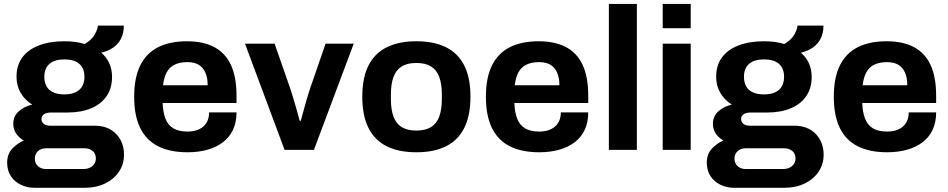

<svg xmlns="http://www.w3.org/2000/svg" viewBox="-20 -743 4700 952"><path d="M150 188.1Q114.8 188.1 83.9 173.4Q53 158.8 34.3 130.8Q15.5 102.9 15.5 63.8Q15.5 20.4 41 -6.3Q66.5 -33 97.9 -46.4Q74.7 -59.5 60.3 -80.3Q45.9 -101.2 45.9 -129.2Q45.9 -167.7 74.2 -192.1Q102.6 -216.6 139.9 -224.2Q103.1 -247.2 82.5 -282.5Q61.9 -317.7 61.9 -362Q61.9 -419.3 90.7 -458.3Q119.5 -497.3 172.9 -517.8Q226.3 -538.4 298.7 -538.4Q327.9 -538.4 353.5 -535Q379.1 -531.5 399.8 -524.6Q436.7 -546.9 450.6 -573.3Q464.5 -599.7 465.3 -616H594Q594 -579.3 580.3 -552.1Q566.6 -524.9 541.9 -507.5Q517.1 -490.1 482.2 -481.7Q508.1 -459.7 521.9 -429Q535.6 -398.3 535.6 -362.2Q535.6 -306.3 508.9 -266.8Q482.2 -227.4 432.5 -206.3Q382.8 -185.1 313.6 -185.1H233.7Q209.9 -185.1 197.7 -176.3Q185.6 -167.6 185.6 -152.2Q185.6 -139.2 196.5 -129.4Q207.4 -119.7 230.6 -119.7H449.7Q515.9 -119.7 555.4 -79.2Q594.8 -38.7 594.8 24.3Q594.8 71.7 569.7 108.7Q544.6 145.7 500.7 166.9Q456.9 188.1 400.2 188.1ZM208 95.1H392.9Q411 95.1 425 88.7Q439 82.3 447.1 70.4Q455.3 58.5 455.3 43.5Q455.3 18.2 439 5.2Q422.7 -7.8 399.2 -7.8H208Q184.4 -7.8 168.6 6.2Q152.8 20.3 152.8 43.3Q152.8 66.3 168.2 80.7Q183.6 95.1 208 95.1ZM299 -275Q348.1 -275 373.4 -297.7Q398.7 -320.3 398.7 -362.2Q398.7 -404 373.4 -426.3Q348.1 -448.5 299 -448.5Q250.8 -448.5 225.3 -426.3Q199.8 -404 199.8 -362.2Q199.8 -334.7 210.7 -315Q221.7 -295.3 243.8 -285.2Q265.9 -275 299 -275Z M909.7 12Q823.3 12 764.4 -17.5Q705.5 -47 675.4 -108Q645.3 -169 645.3 -263.2Q645.3 -357.8 675.3 -418.4Q705.3 -479 763.5 -508.7Q821.8 -538.4 907.1 -538.4Q987.3 -538.4 1042 -509.7Q1096.8 -481 1124.7 -421.6Q1152.7 -362.1 1152.7 -267.9V-232.3H786.4Q788 -186.2 800.5 -154.3Q812.9 -122.4 839.5 -106.6Q866.2 -90.7 909.7 -90.7Q933.5 -90.7 953.2 -96.7Q972.9 -102.7 987.1 -114.8Q1001.3 -126.9 1009.1 -144.8Q1016.8 -162.7 1016.8 -185.7H1152.7Q1152.7 -136.4 1135.1 -99.2Q1117.5 -62 1085 -37.4Q1052.5 -12.9 1008 -0.4Q963.5 12 909.7 12ZM788.2 -320.1H1009.6Q1009.6 -350.5 1002.4 -372.1Q995.3 -393.7 982.2 -407.9Q969.1 -422.1 950.7 -428.5Q932.2 -434.9 908.9 -434.9Q871.2 -434.9 845.7 -422.3Q820.1 -409.8 806.6 -384.4Q793 -359 788.2 -320.1Z M1391 0 1194.9 -526.4H1341.6L1419.2 -303.8Q1425 -287.4 1433.3 -259Q1441.6 -230.7 1450.7 -200Q1459.8 -169.4 1466 -144.2H1471.4Q1477.7 -167.4 1485.9 -197.5Q1494.1 -227.7 1502.5 -256.4Q1510.9 -285.2 1517.4 -303.8L1594.3 -526.4H1733.9L1536.6 0Z M2044.4 12Q1957.5 12 1897.7 -17.7Q1837.8 -47.4 1807.1 -108.5Q1776.3 -169.7 1776.3 -263.2Q1776.3 -357.8 1807.1 -418.4Q1837.8 -479 1897.7 -508.7Q1957.5 -538.4 2044.4 -538.4Q2132 -538.4 2191.6 -508.7Q2251.2 -479 2281.9 -418.4Q2312.7 -357.8 2312.7 -263.2Q2312.7 -169.7 2281.9 -108.5Q2251.2 -47.4 2191.6 -17.7Q2132 12 2044.4 12ZM2044.4 -95.6Q2089.6 -95.6 2117.4 -113Q2145.3 -130.4 2158 -165.2Q2170.8 -200 2170.8 -251.4V-274.8Q2170.8 -326.2 2158 -361.1Q2145.3 -396 2117.4 -413.4Q2089.6 -430.8 2044.4 -430.8Q1999.2 -430.8 1971.5 -413.4Q1943.7 -396 1931 -361.1Q1918.2 -326.2 1918.2 -274.8V-251.4Q1918.2 -200 1931 -165.2Q1943.7 -130.4 1971.5 -113Q1999.2 -95.6 2044.4 -95.6Z M2653.7 12Q2567.3 12 2508.4 -17.5Q2449.5 -47 2419.4 -108Q2389.3 -169 2389.3 -263.2Q2389.3 -357.8 2419.3 -418.4Q2449.3 -479 2507.5 -508.7Q2565.8 -538.4 2651.1 -538.4Q2731.3 -538.4 2786 -509.7Q2840.8 -481 2868.7 -421.6Q2896.7 -362.1 2896.7 -267.9V-232.3H2530.4Q2532 -186.2 2544.5 -154.3Q2556.9 -122.4 2583.5 -106.6Q2610.2 -90.7 2653.7 -90.7Q2677.5 -90.7 2697.2 -96.7Q2716.9 -102.7 2731.1 -114.8Q2745.3 -126.9 2753.1 -144.8Q2760.8 -162.7 2760.8 -185.7H2896.7Q2896.7 -136.4 2879.1 -99.2Q2861.5 -62 2829 -37.4Q2796.5 -12.9 2752 -0.4Q2707.5 12 2653.7 12ZM2532.2 -320.1H2753.6Q2753.6 -350.5 2746.4 -372.1Q2739.3 -393.7 2726.2 -407.9Q2713.1 -422.1 2694.7 -428.5Q2676.2 -434.9 2652.9 -434.9Q2615.2 -434.9 2589.7 -422.3Q2564.1 -409.8 2550.6 -384.4Q2537 -359 2532.2 -320.1Z M2998.9 0V-723.4H3137.7V0Z M3265.9 -603.3V-723.4H3404.7V-603.3ZM3265.9 0V-526.4H3404.7V0Z M3619 188.1Q3583.8 188.1 3552.9 173.4Q3522 158.8 3503.3 130.8Q3484.5 102.9 3484.5 63.8Q3484.5 20.4 3510 -6.3Q3535.5 -33 3566.9 -46.4Q3543.7 -59.5 3529.3 -80.3Q3514.9 -101.2 3514.9 -129.2Q3514.9 -167.7 3543.2 -192.1Q3571.6 -216.6 3608.9 -224.2Q3572.1 -247.2 3551.5 -282.5Q3530.9 -317.7 3530.9 -362Q3530.9 -419.3 3559.7 -458.3Q3588.5 -497.3 3641.9 -517.8Q3695.3 -538.4 3767.7 -538.4Q3796.9 -538.4 3822.5 -535Q3848.1 -531.5 3868.8 -524.6Q3905.7 -546.9 3919.6 -573.3Q3933.5 -599.7 3934.3 -616H4063Q4063 -579.3 4049.3 -552.1Q4035.6 -524.9 4010.9 -507.5Q3986.1 -490.1 3951.2 -481.7Q3977.1 -459.7 3990.9 -429Q4004.6 -398.3 4004.6 -362.2Q4004.6 -306.3 3977.9 -266.8Q3951.2 -227.4 3901.5 -206.3Q3851.8 -185.1 3782.6 -185.1H3702.7Q3678.9 -185.1 3666.7 -176.3Q3654.6 -167.6 3654.6 -152.2Q3654.6 -139.2 3665.5 -129.4Q3676.4 -119.7 3699.6 -119.7H3918.7Q3984.9 -119.7 4024.4 -79.2Q4063.8 -38.7 4063.8 24.3Q4063.8 71.7 4038.7 108.7Q4013.6 145.7 3969.7 166.9Q3925.9 188.1 3869.2 188.1ZM3677 95.1H3861.9Q3880 95.1 3894 88.7Q3908 82.3 3916.1 70.4Q3924.3 58.5 3924.3 43.5Q3924.3 18.2 3908 5.2Q3891.7 -7.8 3868.2 -7.8H3677Q3653.4 -7.8 3637.6 6.2Q3621.8 20.3 3621.8 43.3Q3621.8 66.3 3637.2 80.7Q3652.6 95.1 3677 95.1ZM3768 -275Q3817.1 -275 3842.4 -297.7Q3867.7 -320.3 3867.7 -362.2Q3867.7 -404 3842.4 -426.3Q3817.1 -448.5 3768 -448.5Q3719.8 -448.5 3694.3 -426.3Q3668.8 -404 3668.8 -362.2Q3668.8 -334.7 3679.7 -315Q3690.7 -295.3 3712.8 -285.2Q3734.9 -275 3768 -275Z M4378.7 12Q4292.3 12 4233.4 -17.5Q4174.5 -47 4144.4 -108Q4114.3 -169 4114.3 -263.2Q4114.3 -357.8 4144.3 -418.4Q4174.3 -479 4232.5 -508.7Q4290.8 -538.4 4376.1 -538.4Q4456.3 -538.4 4511 -509.7Q4565.8 -481 4593.7 -421.6Q4621.7 -362.1 4621.7 -267.9V-232.3H4255.4Q4257 -186.2 4269.5 -154.3Q4281.9 -122.4 4308.5 -106.6Q4335.2 -90.7 4378.7 -90.7Q4402.5 -90.7 4422.2 -96.7Q4441.9 -102.7 4456.1 -114.8Q4470.3 -126.9 4478.1 -144.8Q4485.8 -162.7 4485.8 -185.7H4621.7Q4621.7 -136.4 4604.1 -99.2Q4586.5 -62 4554 -37.4Q4521.5 -12.9 4477 -0.4Q4432.5 12 4378.7 12ZM4257.2 -320.1H4478.6Q4478.6 -350.5 4471.4 -372.1Q4464.3 -393.7 4451.2 -407.9Q4438.1 -422.1 4419.7 -428.5Q4401.2 -434.9 4377.9 -434.9Q4340.2 -434.9 4314.7 -422.3Q4289.1 -409.8 4275.6 -384.4Q4262 -359 4257.2 -320.1Z"/></svg>

Font: Archivo SemiBold
Style: Regular
Weight: 600
Designer: Hector Gatti
Foundry: Omnibus-Type
Version: Version 2.001